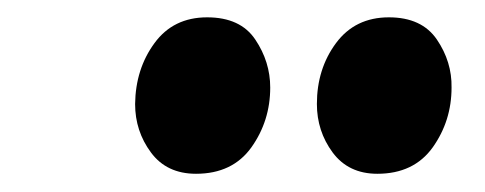

<svg xmlns="http://www.w3.org/2000/svg" viewBox="-20 -782 546 216"><path d="M200.5 -586.5Q167.5 -586.5 149.8 -610.5Q132 -634.5 132 -665Q132.5 -704.5 153.8 -733.5Q175 -762.5 213 -762.5Q250.5 -762.5 267.2 -737.5Q284 -712.5 284 -683.5Q284 -646 262.8 -616.2Q241.5 -586.5 200.5 -586.5ZM404.5 -586.5Q372 -586.5 354.2 -610.5Q336.5 -634.5 336.5 -665Q336.5 -704.5 358 -733.5Q379.5 -762.5 417.5 -762.5Q454.5 -762.5 471.5 -737.5Q488.5 -712.5 488 -683.5Q488 -646 466.8 -616.2Q445.5 -586.5 404.5 -586.5Z"/></svg>

Font: Merriweather 120pt Black
Style: Italic
Weight: 900
Italic angle: -7.8°
Version: Version 2.101